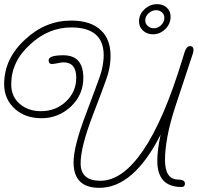

<svg xmlns="http://www.w3.org/2000/svg" viewBox="-60 -874 951 924"><path d="M418 30Q294 30 294 -93Q294 -170 355 -329Q381 -398 396 -438.5Q411 -479 418.5 -500.5Q426 -522 429 -534Q434 -554 436.5 -573Q439 -592 439 -608Q439 -742 283 -742Q173 -742 85 -660Q-6 -578 -6 -468Q-6 -409 35 -374Q76 -339 137 -339Q208 -339 257 -385Q307 -432 307 -500Q307 -574 245 -574Q236 -574 217.5 -570Q199 -566 190 -566Q174 -566 174 -584Q174 -608 245 -608Q341 -608 341 -499Q341 -418 281 -361Q220 -305 140 -305Q64 -305 14 -348Q-40 -395 -40 -469Q-40 -592 61 -684Q158 -775 283 -775Q378 -775 427 -727Q472 -684 472 -605Q472 -566 462 -527Q459 -514 451 -491.5Q443 -469 428.5 -429.5Q414 -390 388 -323Q328 -167 328 -88Q328 -4 423 -4Q529 -4 628.5 -149.5Q728 -295 817 -586L829 -625Q838 -652 855 -652Q871 -652 871 -635Q871 -631 870.5 -626.5Q870 -622 868 -616L784 -362Q758 -283 746 -218Q734 -153 734 -105Q734 -10 797 -10Q830 -9 830 9Q830 26 814 26Q697 26 697 -100Q697 -126 701 -157.5Q705 -189 713 -226Q583 30 418 30ZM676 -709Q647 -709 628 -727Q609 -745 609 -771Q609 -805 635.5 -829.5Q662 -854 696 -854Q725 -854 743 -837Q761 -820 761 -794Q761 -759 735.5 -734Q710 -709 676 -709ZM680 -738Q700 -738 715.5 -753Q731 -768 731 -789Q731 -804 719.5 -814.5Q708 -825 691 -825Q672 -825 655.5 -810.5Q639 -796 639 -776Q639 -760 651 -749Q663 -738 680 -738Z"/></svg>

Font: Send Flowers
Style: Regular
Weight: 400
Designer: Robert E. Leuschke
Foundry: Robert E. Leuschke
Version: Version 1.010; ttfautohint (v1.8.4.7-5d5b)